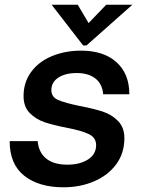

<svg xmlns="http://www.w3.org/2000/svg" viewBox="-20 -784 609 815"><path d="M21 -185H140Q144 -137 176 -111Q208 -85 266 -85Q319 -85 353.5 -107Q388 -129 388 -168Q388 -200 356.5 -215Q325 -230 262 -242Q205 -253 168.5 -265.5Q132 -278 106 -304.5Q80 -331 80 -376Q80 -435 112.5 -479Q145 -523 201 -546Q257 -569 324 -569Q420 -569 474.5 -520Q529 -471 529 -384H418Q414 -429 384 -451.5Q354 -474 306 -474Q257 -474 227.5 -454.5Q198 -435 198 -401Q198 -372 227 -359.5Q256 -347 319 -334Q377 -323 415.5 -310.5Q454 -298 481 -270.5Q508 -243 508 -197Q508 -134 473.5 -87Q439 -40 380 -14.5Q321 11 249 11Q145 11 83 -38Q21 -87 21 -185ZM347 -591H333L199 -764H310L356 -686L431 -764H542Z"/></svg>

Font: Open Sauce One SemiBold Italic
Style: Regular
Weight: 600
Italic angle: -10°
Designer: Alfredo Marco Pradil
Foundry: Creative Sauce Fz LLC
Version: Version 1.477